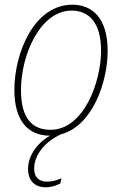

<svg xmlns="http://www.w3.org/2000/svg" viewBox="-20 -566 519 815"><path d="M174 229C196 229 216 223 236 213L241 191C215 201 201 205 180 205C149 205 125 190 125 149C125 89 175 33 239 4C374 -32 437 -220 437 -350C437 -489 372 -546 287 -546C125 -546 41 -342 41 -184C41 -55 98 10 192 10C143 37 99 91 99 151C99 197 124 229 174 229ZM194 -15C120 -15 69 -60 69 -184C69 -332 150 -521 284 -521C360 -521 409 -467 409 -350C409 -221 337 -15 194 -15Z"/></svg>

Font: Noto Serif SemiCondensed Thin
Style: Italic
Weight: 100
Width: 4
Italic angle: -12°
Designer: Monotype Design Team
Foundry: Monotype Imaging Inc.
Version: Version 2.013